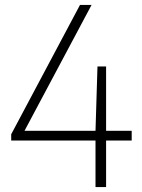

<svg xmlns="http://www.w3.org/2000/svg" viewBox="-20 -760 576 780"><path d="M25.5 -189V-214.5L305 -740H352L79.5 -228.5H368L376 -490H411V-228.5H515V-189H411V0H368V-189Z"/></svg>

Font: Encode Sans SemiCondensed SemiCondensed ExtraLight
Style: Regular
Weight: 200
Width: 4
Designer: Multiple Designers
Foundry: Impallari Type
Version: Version 3.000; ttfautohint (v1.8.3) -l 8 -r 50 -G 200 -x 14 